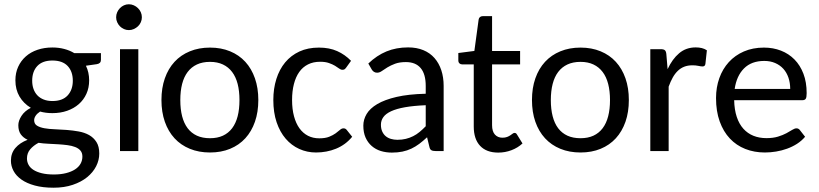

<svg xmlns="http://www.w3.org/2000/svg" viewBox="-20 -708 3837 900"><path d="M225.6 -485.4Q255.4 -485.4 281.2 -478.5Q307.1 -471.7 328.1 -459H453.1V-427.2Q453.1 -410.2 433.6 -407.2L382.8 -399.9Q397.9 -368.7 397.9 -331.5Q397.9 -296.4 385 -268.1Q372.1 -239.7 349.1 -219.7Q326.2 -199.7 294.7 -188.7Q263.2 -177.7 225.6 -177.7Q194.3 -177.7 168 -185.1Q153.8 -175.8 147 -165.3Q140.1 -154.8 140.1 -144.5Q140.1 -127.4 153.3 -119.1Q166.5 -110.8 188 -106.9Q209.5 -103 236.8 -102.1Q264.2 -101.1 292.7 -98.9Q321.3 -96.7 348.6 -91.8Q376 -86.9 397.5 -75Q418.9 -63 432.1 -42.2Q445.3 -21.5 445.3 11.7Q445.3 42.5 430.7 71.3Q416 100.1 388.4 122.6Q360.8 145 321 158.4Q281.2 171.9 231 171.9Q180.7 171.9 143.1 161.6Q105.5 151.4 80.6 133.8Q55.7 116.2 43.5 93.3Q31.2 70.3 31.2 45.4Q31.2 10.3 52 -14.2Q72.8 -38.6 109.4 -52.7Q89.4 -62 77.6 -78.1Q65.9 -94.2 65.9 -121.1Q65.9 -141.6 80.6 -164.6Q95.2 -187.5 124.5 -202.6Q90.8 -222.7 71.5 -255.4Q52.2 -288.1 52.2 -331.5Q52.2 -366.7 65.2 -395Q78.1 -423.3 101.1 -443.6Q124 -463.9 155.8 -474.6Q187.5 -485.4 225.6 -485.4ZM366.2 25.9Q366.2 8.8 357.2 -2Q348.1 -12.7 332.5 -18.8Q316.9 -24.9 296.4 -27.6Q275.9 -30.3 252.9 -31.7Q230 -33.2 206.3 -34.2Q182.6 -35.2 160.6 -38.6Q136.7 -25.9 121.6 -8.1Q106.4 9.8 106.4 34.7Q106.4 50.8 113.8 64.5Q121.1 78.1 136.5 88.1Q151.9 98.1 175.8 104Q199.7 109.9 232.4 109.9Q264.6 109.9 289.6 103.5Q314.5 97.2 331.5 86.2Q348.6 75.2 357.4 59.8Q366.2 44.4 366.2 25.9ZM225.6 -234.4Q272.9 -234.4 297.1 -260.7Q321.3 -287.1 321.3 -329.6Q321.3 -373 297.1 -398.7Q272.9 -424.3 225.6 -424.3Q179.2 -424.3 155 -398.7Q130.9 -373 130.9 -329.6Q130.9 -308.6 137 -291.3Q143.1 -273.9 155 -261.2Q167 -248.5 184.8 -241.5Q202.6 -234.4 225.6 -234.4Z M524.4 0ZM628.4 -477.5V0H542.5V-477.5ZM645 -627Q645 -614.7 640.1 -603.8Q635.3 -592.8 626.7 -584.7Q618.2 -576.7 607.2 -571.8Q596.2 -566.9 584 -566.9Q571.8 -566.9 561 -571.8Q550.3 -576.7 542.2 -584.7Q534.2 -592.8 529.3 -603.8Q524.4 -614.7 524.4 -627Q524.4 -639.6 529.3 -650.6Q534.2 -661.6 542.2 -669.9Q550.3 -678.2 561 -683.1Q571.8 -688 584 -688Q596.2 -688 607.2 -683.1Q618.2 -678.2 626.7 -669.9Q635.3 -661.6 640.1 -650.6Q645 -639.6 645 -627Z M964.4 -484.9Q1016.6 -484.9 1058.6 -467.5Q1100.6 -450.2 1129.9 -418.2Q1159.2 -386.2 1175 -340.8Q1190.9 -295.4 1190.9 -239.3Q1190.9 -182.6 1175 -137.2Q1159.2 -91.8 1129.9 -59.8Q1100.6 -27.8 1058.6 -10.5Q1016.6 6.8 964.4 6.8Q912.1 6.8 869.9 -10.5Q827.6 -27.8 798.1 -59.8Q768.6 -91.8 752.7 -137.2Q736.8 -182.6 736.8 -239.3Q736.8 -295.4 752.7 -340.8Q768.6 -386.2 798.1 -418.2Q827.6 -450.2 869.9 -467.5Q912.1 -484.9 964.4 -484.9ZM964.4 -60.1Q999 -60.1 1024.9 -72Q1050.8 -84 1068.1 -106.9Q1085.4 -129.9 1094 -163.1Q1102.5 -196.3 1102.5 -238.8Q1102.5 -281.2 1094 -314.5Q1085.4 -347.7 1068.1 -370.6Q1050.8 -393.6 1024.9 -405.8Q999 -418 964.4 -418Q929.2 -418 903.1 -405.8Q877 -393.6 859.6 -370.6Q842.3 -347.7 833.7 -314.5Q825.2 -281.2 825.2 -238.8Q825.2 -196.3 833.7 -163.1Q842.3 -129.9 859.6 -106.9Q877 -84 903.1 -72Q929.2 -60.1 964.4 -60.1Z M1603 -391.6Q1599.1 -386.2 1595.5 -383.5Q1591.8 -380.9 1585 -380.9Q1577.6 -380.9 1569.8 -386.7Q1562 -392.6 1550.3 -399.7Q1538.6 -406.7 1521.7 -412.6Q1504.9 -418.5 1480.5 -418.5Q1448.2 -418.5 1423.6 -406Q1398.9 -393.6 1382.6 -370.4Q1366.2 -347.2 1357.7 -314Q1349.1 -280.8 1349.1 -239.3Q1349.1 -196.3 1358.2 -162.8Q1367.2 -129.4 1383.8 -106.4Q1400.4 -83.5 1423.8 -71.5Q1447.3 -59.6 1476.6 -59.6Q1504.9 -59.6 1522.9 -66.9Q1541 -74.2 1553.2 -83Q1565.4 -91.8 1573.5 -99.1Q1581.5 -106.4 1590.3 -106.4Q1600.1 -106.4 1606 -98.1L1630.9 -66.9Q1615.2 -47.9 1596.2 -33.9Q1577.1 -20 1555.2 -11Q1533.2 -2 1509.5 2.4Q1485.8 6.8 1461.4 6.8Q1419.4 6.8 1382.8 -9.8Q1346.2 -26.4 1319.1 -57.9Q1292 -89.4 1276.6 -135Q1261.2 -180.7 1261.2 -239.3Q1261.2 -292.5 1275.4 -337.6Q1289.6 -382.8 1316.7 -415.5Q1343.8 -448.2 1383.5 -466.6Q1423.3 -484.9 1475.1 -484.9Q1523.9 -484.9 1560.5 -468.5Q1597.2 -452.1 1625.5 -422.9Z M2021.5 0Q2008.8 0 2002 -3.9Q1995.1 -7.8 1992.7 -20L1981.9 -64.5Q1963.4 -47.4 1945.6 -33.9Q1927.7 -20.5 1908.2 -11.2Q1888.7 -2 1866.2 2.7Q1843.8 7.3 1816.9 7.3Q1789.1 7.3 1764.9 -0.2Q1740.7 -7.8 1722.4 -23.7Q1704.1 -39.6 1693.6 -63.2Q1683.1 -86.9 1683.1 -119.1Q1683.1 -147.5 1698.5 -173.6Q1713.9 -199.7 1748.5 -220.2Q1783.2 -240.7 1838.9 -253.7Q1894.5 -266.6 1975.6 -268.6V-305.2Q1975.6 -360.8 1951.9 -388.9Q1928.2 -417 1882.8 -417Q1852.5 -417 1831.8 -409.2Q1811 -401.4 1795.9 -392.1Q1780.8 -382.8 1769.8 -375Q1758.8 -367.2 1747.6 -367.2Q1738.8 -367.2 1732.4 -371.6Q1726.1 -376 1722.2 -382.8L1706.5 -410.2Q1746.1 -448.2 1791.7 -467Q1837.4 -485.8 1893.1 -485.8Q1933.1 -485.8 1964.4 -472.9Q1995.6 -460 2016.6 -436Q2037.6 -412.1 2048.6 -378.9Q2059.6 -345.7 2059.6 -305.2V0ZM1842.8 -52.7Q1864.3 -52.7 1882.3 -57.1Q1900.4 -61.5 1916.5 -69.6Q1932.6 -77.6 1947 -89.6Q1961.4 -101.6 1975.6 -116.2V-214.8Q1918.5 -212.4 1878.4 -205.3Q1838.4 -198.2 1813.2 -186.5Q1788.1 -174.8 1776.9 -158.9Q1765.6 -143.1 1765.6 -123.5Q1765.6 -105 1771.7 -91.6Q1777.8 -78.1 1788.1 -69.6Q1798.3 -61 1812.5 -56.9Q1826.7 -52.7 1842.8 -52.7Z M2315.4 7.3Q2260.3 7.3 2230.5 -24.4Q2200.7 -56.2 2200.7 -115.2V-406.2H2146Q2138.7 -406.2 2133.5 -411.1Q2128.4 -416 2128.4 -425.3V-459.5L2203.6 -469.2L2223.6 -616.2Q2224.6 -623.5 2229.7 -627.9Q2234.9 -632.3 2242.7 -632.3H2286.6V-468.8H2418V-406.2H2286.6V-121.1Q2286.6 -91.8 2300 -77.1Q2313.5 -62.5 2335 -62.5Q2347.7 -62.5 2356.7 -65.9Q2365.7 -69.3 2372.1 -73.7Q2378.4 -78.1 2383.1 -81.5Q2387.7 -85 2391.6 -85Q2396 -85 2398.7 -83Q2401.4 -81.1 2403.8 -76.7L2429.2 -35.6Q2407.2 -15.1 2377.4 -3.9Q2347.7 7.3 2315.4 7.3Z M2701.2 -484.9Q2753.4 -484.9 2795.4 -467.5Q2837.4 -450.2 2866.7 -418.2Q2896 -386.2 2911.9 -340.8Q2927.7 -295.4 2927.7 -239.3Q2927.7 -182.6 2911.9 -137.2Q2896 -91.8 2866.7 -59.8Q2837.4 -27.8 2795.4 -10.5Q2753.4 6.8 2701.2 6.8Q2648.9 6.8 2606.7 -10.5Q2564.5 -27.8 2534.9 -59.8Q2505.4 -91.8 2489.5 -137.2Q2473.6 -182.6 2473.6 -239.3Q2473.6 -295.4 2489.5 -340.8Q2505.4 -386.2 2534.9 -418.2Q2564.5 -450.2 2606.7 -467.5Q2648.9 -484.9 2701.2 -484.9ZM2701.2 -60.1Q2735.8 -60.1 2761.7 -72Q2787.6 -84 2804.9 -106.9Q2822.3 -129.9 2830.8 -163.1Q2839.4 -196.3 2839.4 -238.8Q2839.4 -281.2 2830.8 -314.5Q2822.3 -347.7 2804.9 -370.6Q2787.6 -393.6 2761.7 -405.8Q2735.8 -418 2701.2 -418Q2666 -418 2639.9 -405.8Q2613.8 -393.6 2596.4 -370.6Q2579.1 -347.7 2570.6 -314.5Q2562 -281.2 2562 -238.8Q2562 -196.3 2570.6 -163.1Q2579.1 -129.9 2596.4 -106.9Q2613.8 -84 2639.9 -72Q2666 -60.1 2701.2 -60.1Z M3028.3 0V-477.5H3077.6Q3091.3 -477.5 3096.9 -472.2Q3102.5 -466.8 3103.5 -454.1L3109.4 -383.8Q3131.3 -431.2 3163.6 -458.5Q3195.8 -485.8 3241.2 -485.8Q3256.3 -485.8 3269.5 -482.7Q3282.7 -479.5 3293.5 -472.2L3286.6 -408.7Q3285.2 -396.5 3272.9 -396.5Q3266.1 -396.5 3253.7 -399.2Q3241.2 -401.9 3226.1 -401.9Q3204.1 -401.9 3187.3 -395.3Q3170.4 -388.7 3157 -375.7Q3143.6 -362.8 3133.3 -344.2Q3123 -325.7 3114.3 -301.8V0Z M3561 -484.9Q3604 -484.9 3640.6 -470.7Q3677.2 -456.5 3704.1 -429.2Q3731 -401.9 3746.1 -362.3Q3761.2 -322.8 3761.2 -271.5Q3761.2 -251.5 3756.8 -244.9Q3752.4 -238.3 3740.7 -238.3H3421.4Q3422.4 -193.4 3433.6 -159.9Q3444.8 -126.5 3464.6 -104.5Q3484.4 -82.5 3511.7 -71.5Q3539.1 -60.5 3572.8 -60.5Q3604 -60.5 3627 -67.6Q3649.9 -74.7 3666.3 -83.5Q3682.6 -92.3 3693.8 -99.4Q3705.1 -106.4 3713.4 -106.4Q3718.8 -106.4 3722.7 -104.2Q3726.6 -102.1 3729.5 -98.1L3753.9 -66.9Q3737.8 -47.9 3716.1 -33.9Q3694.3 -20 3669.4 -11Q3644.5 -2 3617.9 2.4Q3591.3 6.8 3565.4 6.8Q3515.6 6.8 3473.6 -9.8Q3431.6 -26.4 3401.1 -58.8Q3370.6 -91.3 3353.5 -138.9Q3336.4 -186.5 3336.4 -248.5Q3336.4 -298.3 3351.8 -341.6Q3367.2 -384.8 3396.2 -416.7Q3425.3 -448.7 3467 -466.8Q3508.8 -484.9 3561 -484.9ZM3562.5 -422.4Q3502.4 -422.4 3467.5 -387.2Q3432.6 -352.1 3423.8 -291H3684.1Q3684.1 -319.8 3675.8 -344Q3667.5 -368.2 3651.9 -385.5Q3636.2 -402.8 3613.5 -412.6Q3590.8 -422.4 3562.5 -422.4Z"/></svg>

Font: Carlito
Style: Regular
Weight: 400
Designer: Lukasz Dziedzic
Foundry: tyPoland Lukasz Dziedzic
Version: Version 1.104